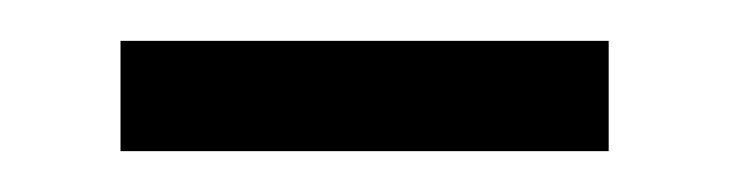

<svg xmlns="http://www.w3.org/2000/svg" viewBox="-20 -360 357 94"><path d="M39 -340V-286H278V-340Z"/></svg>

Font: Noto Serif Sinhala SemiCondensed Light
Style: Regular
Weight: 300
Width: 4
Designer: Jelle Bosma - Monotype Design Team
Foundry: Monotype Imaging Inc.
Version: Version 2.007